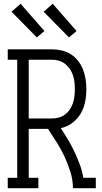

<svg xmlns="http://www.w3.org/2000/svg" viewBox="-20 -996 540 1016"><path d="M21 0V-55H71V-680H21V-735H254Q280 -735 306 -729Q332 -723 354.5 -709Q377 -695 393.5 -673.5Q410 -652 419.5 -627.5Q429 -603 433 -577Q437 -551 437 -524Q437 -491 430.5 -457.5Q424 -424 407 -395Q390 -366 362.5 -345.5Q335 -325 302 -318Q322 -287 340.5 -256Q359 -225 374.5 -192Q390 -159 402.5 -125Q415 -91 421 -55H487V0H366Q366 -43 353 -85Q340 -127 322 -166Q304 -205 281 -241.5Q258 -278 234 -314H132V-55H183V0ZM132 -369H254Q273 -369 291 -374Q309 -379 324 -390Q339 -401 349.5 -417Q360 -433 366 -450.5Q372 -468 374 -487Q376 -506 376 -524Q376 -543 374 -561.5Q372 -580 366 -598Q360 -616 349.5 -631.5Q339 -647 324 -658.5Q309 -670 291 -675Q273 -680 254 -680H132ZM345 -798 211 -934 259 -976 385 -832ZM175 -798 41 -934 89 -976 215 -832Z"/></svg>

Font: Iosevka Curly Slab Light
Style: Regular
Weight: 300
Monospace: yes
Designer: Belleve Invis
Foundry: Belleve Invis
Version: Version 22.1.2; ttfautohint (v1.8.4)